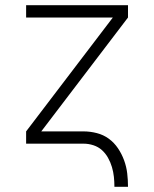

<svg xmlns="http://www.w3.org/2000/svg" viewBox="-20 -550 590 735"><path d="M418 165Q418 146 416 127Q414 108 408.5 89.5Q403 71 393.5 54Q384 37 370 24.5Q356 12 337.5 6Q319 0 300 0H80V-47L412 -483H80V-530H470V-483L138 -47H300Q325 -47 350.5 -40.5Q376 -34 396.5 -19Q417 -4 431.5 17.5Q446 39 455 63.5Q464 88 467 113.5Q470 139 470 165Z"/></svg>

Font: Lode Dark Term
Style: Regular
Weight: 400
Monospace: yes
Designer: Belleve Invis
Foundry: Belleve Invis
Version: Version 29.2.0